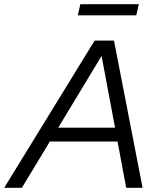

<svg xmlns="http://www.w3.org/2000/svg" viewBox="-69 -893 755 913"><path d="M-49 0 381 -700H473L609 0H531L490 -220H168L35 0ZM208 -286H478L414 -627ZM301 -820 313 -873H591L579 -820Z"/></svg>

Font: Red Hat Display
Style: Italic
Weight: 300
Italic angle: -12°
Designer: Pentagram, MCKL
Foundry: Pentagram, MCKL
Version: Version 1.023